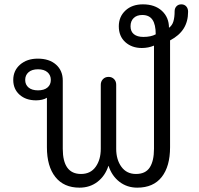

<svg xmlns="http://www.w3.org/2000/svg" viewBox="-20 -854 915 884"><path d="M196 -176V-404Q187 -398 173.5 -395Q160 -392 146 -392Q99 -392 70 -418Q41 -444 41 -486Q41 -529 72.5 -556.5Q104 -584 154 -584Q207 -584 238 -556.5Q269 -529 269 -483V-169Q269 -53 353 -53Q397 -53 420.5 -86Q444 -119 444 -169V-464Q444 -479 454 -489.5Q464 -500 480 -500Q495 -500 505 -490Q515 -480 515 -464V-169Q515 -119 539 -86Q563 -53 606 -53Q650 -53 669.5 -83Q689 -113 689 -169V-644Q663 -633 633 -633Q587 -633 557 -660Q527 -687 527 -733Q527 -777 557.5 -805.5Q588 -834 638 -834Q693 -834 725.5 -804Q758 -774 758 -726Q773 -737 778.5 -756Q784 -775 784 -802Q784 -816 792.5 -825Q801 -834 815 -834Q829 -834 837.5 -824.5Q846 -815 846 -800Q846 -755 825.5 -722.5Q805 -690 763 -668V-176Q763 -88 724.5 -39Q686 10 612 10Q565 10 530 -17Q495 -44 480 -90H479Q464 -44 429 -17Q394 10 346 10Q274 10 235 -39Q196 -88 196 -176ZM697 -696Q697 -741 682 -763Q667 -785 635 -785Q610 -785 595.5 -771Q581 -757 581 -733Q581 -709 596.5 -696.5Q612 -684 640 -684Q675 -684 697 -696ZM214 -486Q214 -508 198.5 -521.5Q183 -535 155 -535Q127 -535 111.5 -521.5Q96 -508 96 -486Q96 -464 111.5 -451Q127 -438 155 -438Q183 -438 198.5 -451Q214 -464 214 -486Z"/></svg>

Font: Kodchasan
Style: Regular
Weight: 400
Version: Version 1.000; ttfautohint (v1.6)